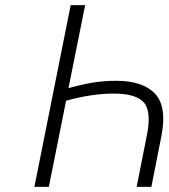

<svg xmlns="http://www.w3.org/2000/svg" viewBox="-20 -731 662 751"><path d="M572 0H514.5L553.5 -197Q561.5 -235.5 561.5 -263.5Q561.5 -309 542.5 -330.5Q511.5 -365 425 -365Q339 -365 238.5 -337L171 0H114.5L256.5 -711H313L248 -386.5Q297 -400 341 -407.5Q385 -415 435 -415Q539 -415 587 -364Q618.5 -330 618.5 -266.5Q618.5 -235.5 611 -197Z"/></svg>

Font: Roberto Sans Light
Style: Italic
Weight: 300
Italic angle: -11°
Designer: Google
Version: Version 1.00;June 11, 2020;FontCreator 12.0.0.2522 64-bit; t